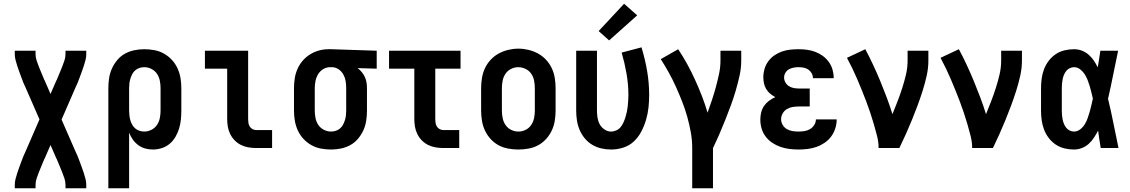

<svg xmlns="http://www.w3.org/2000/svg" viewBox="-20 -791 6040 1026"><path d="M59 215V197Q59 181 63 165.5Q67 150 72 134.5Q77 119 82.5 104Q88 89 93.5 74Q99 59 105 44Q111 29 118 15L191 -153L118 -320Q111 -334 105 -349Q99 -364 93.5 -379Q88 -394 82.5 -409Q77 -424 72 -439.5Q67 -455 63 -470.5Q59 -486 59 -502V-520H170V-502Q170 -484 176 -466.5Q182 -449 188.5 -432.5Q195 -416 202 -399.5Q209 -383 216 -366Q217 -364 218 -362Q219 -360 220 -358L250 -289L280 -358Q281 -360 282 -362Q283 -364 284 -366Q291 -383 298 -399.5Q305 -416 311.5 -432.5Q318 -449 324 -466.5Q330 -484 330 -502V-520H441V-502Q441 -486 437 -470.5Q433 -455 428 -439.5Q423 -424 417.5 -409Q412 -394 406.5 -379Q401 -364 395 -349Q389 -334 382 -320L309 -152L382 15Q389 29 395 44Q401 59 406.5 74Q412 89 417.5 104Q423 119 428 134.5Q433 150 437 165.5Q441 181 441 197V215H330V197Q330 179 324 161.5Q318 144 311.5 127.5Q305 111 298 94.5Q291 78 284 61Q283 59 282 57Q281 55 280 53L250 -16L220 53Q219 55 218 57Q217 59 216 61Q209 78 202 94.5Q195 111 188.5 127.5Q182 144 176 161.5Q170 179 170 197V215Z M559 215V-320Q559 -347 563 -373.5Q567 -400 578 -424.5Q589 -449 606.5 -470Q624 -491 647.5 -504Q671 -517 697.5 -522.5Q724 -528 751 -528Q778 -528 805 -523Q832 -518 856 -504.5Q880 -491 898.5 -471Q917 -451 928.5 -426Q940 -401 944.5 -374Q949 -347 949 -320V-200Q949 -176 946.5 -151.5Q944 -127 937 -104Q930 -81 917.5 -59.5Q905 -38 886.5 -22.5Q868 -7 844.5 0.5Q821 8 797 8Q776 8 756 2.5Q736 -3 719 -15.5Q702 -28 690 -45Q678 -62 670 -82V215ZM751 -88Q771 -88 789.5 -97.5Q808 -107 819 -123.5Q830 -140 834 -160Q838 -180 838 -200V-320Q838 -340 834 -360Q830 -380 819 -396.5Q808 -413 789.5 -422.5Q771 -432 751 -432Q738 -432 725.5 -428Q713 -424 703 -415.5Q693 -407 687 -395.5Q681 -384 677 -371.5Q673 -359 671.5 -346Q670 -333 670 -320V-200Q670 -187 671.5 -174Q673 -161 676.5 -148.5Q680 -136 686.5 -124.5Q693 -113 703 -104.5Q713 -96 725.5 -92Q738 -88 751 -88Z M1349 0Q1328 0 1307.5 -3.5Q1287 -7 1268.5 -16Q1250 -25 1235 -40Q1220 -55 1210.5 -74Q1201 -93 1197.5 -113.5Q1194 -134 1194 -155V-424H1075V-520H1306V-155Q1306 -144 1307.5 -134Q1309 -124 1314.5 -115Q1320 -106 1329.5 -101Q1339 -96 1349 -96H1434V0Z M1749 8Q1722 8 1695 3Q1668 -2 1644 -15.5Q1620 -29 1601.5 -49Q1583 -69 1571.5 -94Q1560 -119 1555.5 -146Q1551 -173 1551 -200V-320Q1551 -346 1555 -372Q1559 -398 1569.5 -422Q1580 -446 1597 -466Q1614 -486 1636.5 -500Q1659 -514 1684 -521Q1709 -528 1735 -528Q1739 -528 1742.5 -528Q1746 -528 1750 -528L1993 -520V-424L1891 -427Q1903 -418 1913 -406Q1923 -394 1929.5 -380Q1936 -366 1938.5 -350.5Q1941 -335 1941 -320V-200Q1941 -173 1937 -146.5Q1933 -120 1922 -95.5Q1911 -71 1893.5 -50Q1876 -29 1852.5 -16Q1829 -3 1802.5 2.5Q1776 8 1749 8ZM1749 -88Q1762 -88 1774.5 -92Q1787 -96 1797 -104.5Q1807 -113 1813 -124.5Q1819 -136 1823 -148.5Q1827 -161 1828.5 -174Q1830 -187 1830 -200V-320Q1830 -339 1827 -357.5Q1824 -376 1815 -392.5Q1806 -409 1790.5 -420Q1775 -431 1756 -432H1750Q1748 -432 1746.5 -432Q1745 -432 1744 -432Q1724 -432 1707 -421.5Q1690 -411 1680 -394.5Q1670 -378 1666 -358.5Q1662 -339 1662 -320V-200Q1662 -180 1666 -160Q1670 -140 1681 -123.5Q1692 -107 1710.5 -97.5Q1729 -88 1749 -88Z M2349 0Q2328 0 2307.5 -3.5Q2287 -7 2268.5 -16Q2250 -25 2235 -40Q2220 -55 2210.5 -74Q2201 -93 2197.5 -113.5Q2194 -134 2194 -155V-424H2059V-520H2441V-424H2306V-155Q2306 -144 2307.5 -134Q2309 -124 2314.5 -115Q2320 -106 2329.5 -101Q2339 -96 2349 -96H2434V0Z M2750 8Q2723 8 2695.5 3Q2668 -2 2644 -15Q2620 -28 2601.5 -48.5Q2583 -69 2571.5 -93.5Q2560 -118 2555.5 -145.5Q2551 -173 2551 -200V-320Q2551 -347 2555.5 -374.5Q2560 -402 2571.5 -426.5Q2583 -451 2602 -471.5Q2621 -492 2645 -505Q2669 -518 2696 -524.5Q2723 -531 2750 -531Q2777 -531 2804 -524.5Q2831 -518 2855 -505Q2879 -492 2898 -471.5Q2917 -451 2928.5 -426.5Q2940 -402 2944.5 -374.5Q2949 -347 2949 -320V-200Q2949 -173 2944.5 -145.5Q2940 -118 2928.5 -93.5Q2917 -69 2898.5 -48.5Q2880 -28 2856 -15Q2832 -2 2804.5 3Q2777 8 2750 8ZM2750 -88Q2770 -88 2788.5 -97Q2807 -106 2818.5 -123Q2830 -140 2834 -160Q2838 -180 2838 -200V-320Q2838 -340 2834 -360.5Q2830 -381 2818.5 -397.5Q2807 -414 2788 -423Q2769 -432 2749 -432Q2729 -432 2710.5 -422.5Q2692 -413 2681 -396.5Q2670 -380 2666 -360Q2662 -340 2662 -320V-200Q2662 -180 2666 -160Q2670 -140 2681.5 -123Q2693 -106 2711.5 -97Q2730 -88 2750 -88Z M3246 8Q3219 8 3193 2Q3167 -4 3144.5 -17.5Q3122 -31 3105 -51.5Q3088 -72 3077.5 -96.5Q3067 -121 3063 -147.5Q3059 -174 3059 -200V-520H3170V-200Q3170 -181 3173 -162Q3176 -143 3185 -126.5Q3194 -110 3210.5 -99Q3227 -88 3245 -88Q3260 -88 3274 -94.5Q3288 -101 3297 -112.5Q3306 -124 3312 -137.5Q3318 -151 3322.5 -165.5Q3327 -180 3330 -194.5Q3333 -209 3334.5 -223.5Q3336 -238 3337 -253Q3338 -268 3338 -283Q3338 -340 3328 -397.5Q3318 -455 3302 -510L3408 -538Q3427 -476 3438 -412Q3449 -348 3449 -283Q3449 -250 3445.5 -217Q3442 -184 3432.5 -151.5Q3423 -119 3407.5 -89Q3392 -59 3368 -36Q3344 -13 3311.5 -2.5Q3279 8 3246 8ZM3235 -575 3179 -625 3315 -771 3385 -709Z M3679 215V0Q3679 -42 3671.5 -84Q3664 -126 3652.5 -167Q3641 -208 3625.5 -247.5Q3610 -287 3592.5 -326Q3575 -365 3554.5 -402Q3534 -439 3511 -475L3604 -528Q3630 -489 3652.5 -448Q3675 -407 3694.5 -364Q3714 -321 3731 -277.5Q3748 -234 3761 -189Q3773 -222 3784.5 -256.5Q3796 -291 3805.5 -326Q3815 -361 3822.5 -396.5Q3830 -432 3830 -468V-520H3941V-468Q3941 -427 3932 -386.5Q3923 -346 3911.5 -306.5Q3900 -267 3885.5 -228Q3871 -189 3856 -151Q3841 -113 3824.5 -75Q3808 -37 3790 0V215Z M4247 8Q4223 8 4198.5 5Q4174 2 4151 -6Q4128 -14 4107.5 -27.5Q4087 -41 4072 -60.5Q4057 -80 4050 -103.5Q4043 -127 4043 -152Q4043 -171 4047.5 -190Q4052 -209 4063 -225Q4074 -241 4089.5 -252.5Q4105 -264 4123 -272Q4108 -280 4095.5 -290.5Q4083 -301 4074.5 -315Q4066 -329 4062.5 -345.5Q4059 -362 4059 -379Q4059 -401 4065.5 -423Q4072 -445 4085.5 -463.5Q4099 -482 4118 -495Q4137 -508 4158 -515.5Q4179 -523 4202 -525.5Q4225 -528 4247 -528Q4270 -528 4292.5 -525Q4315 -522 4336.5 -514Q4358 -506 4376.5 -492.5Q4395 -479 4408.5 -460.5Q4422 -442 4428.5 -420Q4435 -398 4435 -376Q4435 -375 4435 -374.5Q4435 -374 4435 -373H4324Q4324 -373 4324 -373.5Q4324 -374 4324 -374Q4324 -388 4317 -400Q4310 -412 4299 -419.5Q4288 -427 4274.5 -429.5Q4261 -432 4247 -432Q4234 -432 4220.5 -429.5Q4207 -427 4195.5 -420.5Q4184 -414 4177 -402Q4170 -390 4170 -377Q4170 -377 4170 -377Q4170 -377 4170 -377Q4170 -363 4177 -350.5Q4184 -338 4196 -330.5Q4208 -323 4222 -320.5Q4236 -318 4250 -318H4307V-222H4250Q4233 -222 4216.5 -219.5Q4200 -217 4185.5 -208.5Q4171 -200 4162.5 -185Q4154 -170 4154 -154Q4154 -138 4162.5 -123.5Q4171 -109 4185 -101Q4199 -93 4215 -90.5Q4231 -88 4247 -88Q4263 -88 4279 -90.5Q4295 -93 4308.5 -101Q4322 -109 4331 -123Q4340 -137 4340 -153H4451V-152Q4451 -152 4451 -152Q4451 -152 4451 -152Q4451 -128 4443.5 -104.5Q4436 -81 4421.5 -61.5Q4407 -42 4386.5 -28Q4366 -14 4343 -6Q4320 2 4296 5Q4272 8 4247 8Z M4675 0Q4675 -32 4667 -63.5Q4659 -95 4650 -126Q4641 -157 4631 -187Q4621 -217 4609.5 -247.5Q4598 -278 4586 -307.5Q4574 -337 4561.5 -366.5Q4549 -396 4535 -425Q4521 -454 4506 -482L4604 -528Q4626 -487 4646 -444Q4666 -401 4684 -357.5Q4702 -314 4718.5 -270Q4735 -226 4749 -181Q4763 -215 4776.5 -250Q4790 -285 4801.5 -321Q4813 -357 4821.5 -393.5Q4830 -430 4830 -468V-520H4941V-468Q4941 -427 4932 -386.5Q4923 -346 4910.5 -306.5Q4898 -267 4883.5 -228Q4869 -189 4853.5 -151Q4838 -113 4821 -75Q4804 -37 4786 0Z M5175 0Q5175 -32 5167 -63.5Q5159 -95 5150 -126Q5141 -157 5131 -187Q5121 -217 5109.5 -247.5Q5098 -278 5086 -307.5Q5074 -337 5061.5 -366.5Q5049 -396 5035 -425Q5021 -454 5006 -482L5104 -528Q5126 -487 5146 -444Q5166 -401 5184 -357.5Q5202 -314 5218.5 -270Q5235 -226 5249 -181Q5263 -215 5276.5 -250Q5290 -285 5301.5 -321Q5313 -357 5321.5 -393.5Q5330 -430 5330 -468V-520H5441V-468Q5441 -427 5432 -386.5Q5423 -346 5410.5 -306.5Q5398 -267 5383.5 -228Q5369 -189 5353.5 -151Q5338 -113 5321 -75Q5304 -37 5286 0Z M5719 8Q5694 8 5668.5 2Q5643 -4 5621.5 -18.5Q5600 -33 5584 -54Q5568 -75 5559 -99Q5550 -123 5546.5 -148.5Q5543 -174 5543 -200V-320Q5543 -346 5546.5 -371.5Q5550 -397 5559 -421Q5568 -445 5584 -466Q5600 -487 5621.5 -501.5Q5643 -516 5668.5 -522Q5694 -528 5719 -528Q5741 -528 5761 -520.5Q5781 -513 5797 -499Q5813 -485 5825 -467.5Q5837 -450 5846 -431Q5850 -454 5853.5 -476Q5857 -498 5860 -520H5955Q5941 -456 5928.5 -391.5Q5916 -327 5901 -263Q5917 -198 5930 -132Q5943 -66 5957 0H5862Q5858 -23 5854.5 -46.5Q5851 -70 5848 -93Q5838 -74 5826 -55.5Q5814 -37 5798 -22.5Q5782 -8 5761.5 0Q5741 8 5719 8ZM5719 -88Q5737 -88 5752 -99.5Q5767 -111 5776.5 -126.5Q5786 -142 5792 -159Q5798 -176 5803 -193.5Q5808 -211 5812 -228.5Q5816 -246 5820 -264Q5816 -281 5812 -298Q5808 -315 5803 -331.5Q5798 -348 5791.5 -364.5Q5785 -381 5775.5 -395.5Q5766 -410 5751.5 -421Q5737 -432 5719 -432Q5707 -432 5696 -426.5Q5685 -421 5677.5 -411.5Q5670 -402 5665.5 -391Q5661 -380 5658.5 -368Q5656 -356 5655 -344Q5654 -332 5654 -320V-200Q5654 -188 5655 -176Q5656 -164 5658.5 -152Q5661 -140 5665.5 -129Q5670 -118 5677.5 -108.5Q5685 -99 5696 -93.5Q5707 -88 5719 -88Z"/></svg>

Font: Zed Mono
Style: Bold
Weight: 700
Monospace: yes
Designer: Belleve Invis
Foundry: Belleve Invis
Version: Version 1.0.0; ttfautohint (v1.8.4)